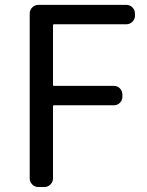

<svg xmlns="http://www.w3.org/2000/svg" viewBox="-20 -753 592 773"><path d="M134.8 0Q120.1 0 109.9 -10.3Q99.6 -20.5 99.6 -35.2V-698.2Q99.6 -712.9 109.9 -723.1Q120.1 -733.4 134.8 -733.4H488.3Q502.9 -733.4 513.2 -723.1Q523.4 -712.9 523.4 -698.2V-689.5Q523.4 -675.8 513.2 -665.5Q502.9 -655.3 488.3 -655.3H197.3Q193.4 -655.3 193.4 -650.4V-411.1Q193.4 -407.2 197.3 -407.2H438.5Q453.1 -407.2 462.9 -397Q472.7 -386.7 472.7 -372.1V-363.3Q472.7 -349.6 462.9 -339.4Q453.1 -329.1 438.5 -329.1H197.3Q193.4 -329.1 193.4 -324.2V-35.2Q193.4 -20.5 183.1 -10.3Q172.9 0 158.2 0Z"/></svg>

Font: Gen Jyuu GothicL Regular
Style: Regular
Weight: 400
Designer: [Source Han Sans]
Ryoko NISHIZUKA  (kana & ideographs); Paul D. Hunt (Latin, Greek & Cyrillic); Wenlong ZHANG  (bopomofo
Version: Version 1.002.20150607